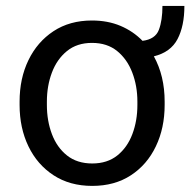

<svg xmlns="http://www.w3.org/2000/svg" viewBox="-20 -606 631 636"><path d="M44.9 -258.3V-269.5Q44.9 -346.2 74.2 -406.7Q103.5 -467.3 157.2 -502.7Q210.9 -538.1 284.7 -538.1Q336.9 -538.1 379.2 -520.3Q421.4 -502.4 452.1 -470.7Q494.6 -476.1 506.3 -507.3Q518.1 -538.6 518.1 -586.4H590.8Q590.8 -520 568.1 -476.6Q545.4 -433.1 489.7 -419.4Q525.4 -354.5 525.4 -269.5V-258.3Q525.4 -182.1 496.3 -121.3Q467.3 -60.5 413.6 -25.4Q359.9 9.8 285.6 9.8Q211.4 9.8 157.5 -25.4Q103.5 -60.5 74.2 -121.3Q44.9 -182.1 44.9 -258.3ZM135.3 -269.5V-258.3Q135.3 -206.1 151.9 -161.9Q168.5 -117.7 201.9 -91.1Q235.4 -64.5 285.6 -64.5Q335.4 -64.5 368.7 -91.1Q401.9 -117.7 418.5 -161.9Q435.1 -206.1 435.1 -258.3V-269.5Q435.1 -321.3 418.2 -365.5Q401.4 -409.7 368.2 -436.8Q335 -463.9 284.7 -463.9Q234.9 -463.9 201.7 -436.8Q168.5 -409.7 151.9 -365.5Q135.3 -321.3 135.3 -269.5Z"/></svg>

Font: Vazirmatn RD FD
Style: Regular
Weight: 400
Designer: Saber Rastikerdar
Foundry: Saber Rastikerdar
Version: Version 33.003